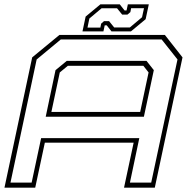

<svg xmlns="http://www.w3.org/2000/svg" viewBox="-30 -860 868 880"><path d="M-9.5 0 117.5 -597 242.5 -700H725.5L806.5 -597L679.5 0H538.5L582.5 -206H175.5L131.5 0ZM18 -23H115L158.5 -227H608.5L565.5 -23H663L783.5 -587.5L711 -679H248.5L138 -587.5ZM179.5 -325 224.5 -538.5 276 -581H641.5L675 -538.5L629.5 -325ZM205.5 -347H612.5L651 -528L627 -558.5H281L244 -528ZM348 -716 362.5 -784 430 -840H519L541 -812H550L556 -840H652L637.5 -772L570 -716H481L459 -744H450L444 -716ZM371 -733.5H430L433.5 -751.5L446.5 -763H470L493.5 -734H565L621 -781L630 -822.5H571L567.5 -804.5L554 -793H530L506.5 -822H435.5L379.5 -775Z"/></svg>

Font: Tourney Expanded ExtraLight
Style: Italic
Weight: 200
Width: 7
Italic angle: -12°
Designer: Tyler Finck
Foundry: Etcetera Type Co
Version: Version 1.010; ttfautohint (v1.8.3)